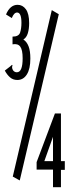

<svg xmlns="http://www.w3.org/2000/svg" viewBox="-20 -707 290 797"><path d="M52 -375Q34 -375 21.5 -386Q9 -397 0 -414L22 -431L30 -438L32 -435Q27 -426 35 -414Q41 -407 50 -407Q74 -407 74 -465Q74 -500 64 -513.5Q54 -527 32 -523V-555Q58 -555 63.5 -572Q69 -589 69 -612Q69 -655 51 -655Q38 -655 29 -632L5 -647Q22 -687 53 -687Q74 -687 87.5 -668.5Q101 -650 101 -611Q101 -587 95.5 -569Q90 -551 77 -543Q91 -534 98.5 -515Q106 -496 106 -464Q106 -421 91.5 -398Q77 -375 52 -375ZM62 42 33 26 195 -665 224 -648ZM200 -3H132V-34L208 -236H233V-38H249V-2H233V70H200ZM200 -38V-139L164 -38Z"/></svg>

Font: Inconsolata UltraCondensed
Style: Regular
Weight: 400
Width: 1
Monospace: yes
Designer: Raph Levien, Cyreal, Brenton Simpson
Foundry: Raph Levien, Cyreal, Google
Version: Version 3.001; ttfautohint (v1.8.2.53-6de2)